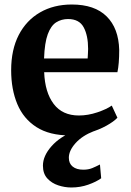

<svg xmlns="http://www.w3.org/2000/svg" viewBox="-20 -590 580 852"><path d="M290.5 11Q199.5 11 141.8 -26Q84 -63 56.8 -128.2Q29.5 -193.5 29.5 -278.5Q29.5 -369.5 63.2 -434.8Q97 -500 157.8 -535Q218.5 -570 298.5 -570Q400 -570 453.2 -517.2Q506.5 -464.5 509 -368.5Q509 -305.5 501 -269.5H176Q179.5 -180 218.2 -128.8Q257 -77.5 330 -77.5Q370.5 -77.5 412 -91.5Q453.5 -105.5 476 -121.5L501 -67.5Q485 -50.5 452.2 -32.2Q419.5 -14 377.2 -1.5Q335 11 290.5 11ZM175.5 -330.5H369Q369.5 -341 370.2 -352.5Q371 -364 371 -373Q371 -432.5 351.2 -469Q331.5 -505.5 282 -505.5Q252.5 -505.5 229.2 -490.8Q206 -476 192 -438.2Q178 -400.5 175.5 -330.5ZM296.5 242Q267.5 242 238.5 232.5Q209.5 223 190 201.8Q170.5 180.5 170.5 145Q170.5 102 208.5 59Q246.5 16 310 -8L344.5 -12L396.5 -8Q345 12 315.2 45.2Q285.5 78.5 285.5 110Q285.5 135.5 302.5 149.2Q319.5 163 349.5 163Q372.5 163 389.2 156Q406 149 423.5 140L429 201Q407 217 371.5 229.5Q336 242 296.5 242Z"/></svg>

Font: Merriweather
Style: Bold
Weight: 700
Designer: Eben Sorkin
Foundry: Eben Sorkin
Version: Version 2.100; ttfautohint (v1.7.19-72a1) -l 8 -r 50 -G 200 